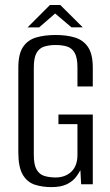

<svg xmlns="http://www.w3.org/2000/svg" viewBox="-20 -739 442 770"><path d="M186 11.4Q150 11.4 119.8 1.7Q89.6 -8 71.5 -38Q53.5 -68 53.5 -128.2V-467.3Q53.5 -523 72.6 -551Q91.8 -579.1 125.6 -588.9Q159.4 -598.7 203.1 -598.7Q246.9 -598.7 280.4 -588.6Q313.9 -578.4 333 -550.3Q352.1 -522.3 352.1 -467.3V-392.2H290.6V-468Q290.6 -507.8 279.5 -527.1Q268.3 -546.4 248.8 -552.5Q229.4 -558.5 203.1 -558.5Q177.9 -558.5 158 -552.5Q138 -546.4 126.8 -527.1Q115.6 -507.8 115.6 -468V-117.8Q115.6 -78.3 126.8 -58.9Q138 -39.4 158 -33.4Q177.9 -27.3 203.1 -27.3Q241.6 -27.3 266.1 -50.5Q290.6 -73.8 290.6 -117.8V-241.2H214.4V-279.7H352.1V0H305.4L302.4 -56.5Q298.8 -50.1 294.6 -43.3Q290.3 -36.6 286.7 -31.6Q272.6 -12.3 248.6 -0.4Q224.5 11.4 186 11.4ZM90.6 -629.2 180.2 -718.9H221.9L311.8 -629.4H266.6L201.1 -684.9L137.1 -629.2Z"/></svg>

Font: Alumni Sans SC Thin
Style: Regular
Weight: 100
Designer: Robert E. Leuschke
Foundry: Robert E. Leuschke
Version: Version 1.018